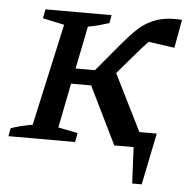

<svg xmlns="http://www.w3.org/2000/svg" viewBox="-54 -584 774 781"><g transform="rotate(5 333.0 -193.0)"><path d="M-4 0 2 -33Q22 -40 44.5 -45.5Q67 -51 90 -55L182 -471L94 -490L101 -527H371L365 -494Q346 -488 324 -482Q302 -476 279 -472L244 -298H323L425 -420Q452 -452 481.5 -479.5Q511 -507 552.5 -522Q594 -537 658 -533L637 -417L531 -432Q521 -422 510.5 -410.5Q500 -399 489 -386L410 -294L525 -63H596L553 148H514L507 0H428L313 -235H231L195 -53L275 -37L268 0Z"/></g></svg>

Font: Piazzolla SC Medium
Style: Italic
Weight: 500
Italic angle: -11.3°
Designer: Juan Pablo del Peral
Foundry: Huerta Tipografica
Version: Version 1.330